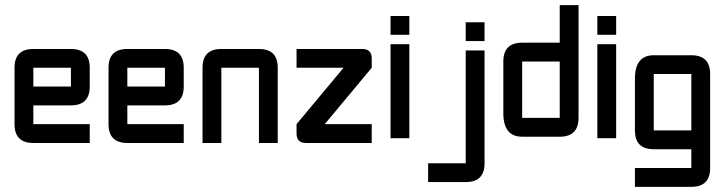

<svg xmlns="http://www.w3.org/2000/svg" viewBox="-20 -618 2823 748"><path d="M109.9 -427.2H256.3Q329.6 -427.2 329.6 -354V-280.8Q329.6 -207.5 256.3 -207.5H109.9V-134.3H329.6V-61H109.9Q36.6 -61 36.6 -134.3V-354Q36.6 -427.2 109.9 -427.2ZM256.3 -354H109.9V-280.8H256.3Z M476.1 -427.2H622.6Q695.8 -427.2 695.8 -354V-280.8Q695.8 -207.5 622.6 -207.5H476.1V-134.3H695.8V-61H476.1Q402.8 -61 402.8 -134.3V-354Q402.8 -427.2 476.1 -427.2ZM622.6 -354H476.1V-280.8H622.6Z M988.8 -354H842.3V-61H769V-354Q769 -427.2 842.3 -427.2H988.8Q1062 -427.2 1062 -354V-61H988.8Z M1135.3 -427.2H1391.6Q1428.2 -427.2 1428.2 -390.6V-354L1245.1 -134.3H1428.2V-61H1171.9Q1135.3 -61 1135.3 -97.7V-134.3L1318.4 -354H1135.3Z M1501.5 -445.8H1574.7V-79.6H1501.5ZM1501.5 -482.4V-555.7H1574.7V-482.4Z M1794.4 -421.4H1867.7V18.1Q1867.7 91.3 1794.4 91.3H1647.9V18.1H1794.4ZM1794.4 -458V-531.2H1867.7V-458Z M2233.9 -158.7Q2233.9 -85.4 2160.6 -85.4H2014.2Q1940.9 -85.4 1940.9 -177.2V-378.4Q1940.9 -451.7 2014.2 -451.7H2160.6V-598.1H2233.9ZM2014.2 -158.7H2160.6V-378.4H2014.2Z M2307.1 -445.8H2380.4V-79.6H2307.1ZM2307.1 -482.4V-555.7H2380.4V-482.4Z M2673.3 109.9H2453.6V36.6H2673.3V-36.6H2526.9Q2453.6 -36.6 2453.6 -109.9V-311.5Q2453.6 -402.8 2526.9 -402.8H2673.3Q2746.6 -402.8 2746.6 -329.6V36.6Q2746.6 109.9 2673.3 109.9ZM2526.9 -109.9H2673.3V-329.6H2526.9Z"/></svg>

Font: BabelStone Khitan Seals
Style: Regular
Weight: 400
Designer: Andrew West
Foundry: BabelStone
Version: Version 1.004